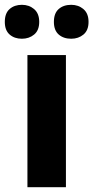

<svg xmlns="http://www.w3.org/2000/svg" viewBox="-48 -778 388 798"><path d="M226 0H66V-549H226ZM-28 -687Q-28 -723 -8 -740.5Q12 -758 43 -758Q73 -758 94 -740Q115 -722 115 -687Q115 -652 94 -634.5Q73 -617 43 -617Q12 -617 -8 -634.5Q-28 -652 -28 -687ZM176 -687Q176 -723 196 -740.5Q216 -758 248 -758Q278 -758 299 -740Q320 -722 320 -687Q320 -652 299 -634.5Q278 -617 248 -617Q216 -617 196 -634.5Q176 -652 176 -687Z"/></svg>

Font: Noto Sans Arabic SemCond ExtBd
Style: Regular
Weight: 800
Width: 4
Designer: Monotype Design Team, Nadine Chahine, Nizar Qandah and Khaled Hosny
Foundry: Monotype Imaging Inc.
Version: Version 2.012; ttfautohint (v1.8.4.7-5d5b)